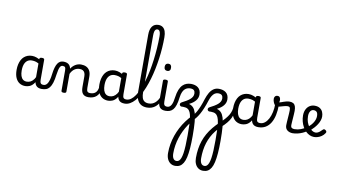

<svg xmlns="http://www.w3.org/2000/svg" viewBox="-186 -1913 5903 3325"><g transform="rotate(10 2766.0 -250.0)"><path d="M258 17Q201 17 157 -10.5Q113 -38 88 -94Q63 -150 63 -235Q63 -287 73 -331Q83 -375 101.5 -410Q120 -445 147.5 -469Q175 -493 210 -506Q245 -519 287 -519Q328 -519 371 -503Q414 -487 448 -461V-386Q408 -418 371.5 -429Q335 -440 296 -440Q270 -440 247.5 -432Q225 -424 207.5 -408Q190 -392 177.5 -368Q165 -344 158.5 -312Q152 -280 152 -239Q152 -184 165 -144.5Q178 -105 204.5 -84Q231 -63 271 -63Q307 -63 338.5 -79.5Q370 -96 396.5 -132.5Q423 -169 442 -229L458 -168Q435 -91 401.5 -51Q368 -11 330.5 3Q293 17 258 17ZM548 17Q514 17 489 7.5Q464 -2 448 -21.5Q432 -41 424.5 -70.5Q417 -100 417 -140V-486Q417 -501 428 -508Q439 -515 461 -515Q482 -515 492.5 -508.5Q503 -502 503 -488V-140Q503 -95 516.5 -76.5Q530 -58 567 -58Q576 -58 580.5 -46.5Q585 -35 583.5 -20.5Q582 -6 573.5 5.5Q565 17 548 17Z M548 17Q539 17 535 5.5Q531 -6 533 -20.5Q535 -35 543 -46.5Q551 -58 566 -58Q590 -58 608.5 -71Q627 -84 641 -110Q655 -136 665 -174Q675 -212 681 -263Q690 -337 704.5 -385.5Q719 -434 739 -462.5Q759 -491 784 -503Q809 -515 839 -515Q848 -515 852.5 -503.5Q857 -492 856.5 -477.5Q856 -463 851 -451.5Q846 -440 837 -440Q825 -440 813.5 -433.5Q802 -427 792 -409.5Q782 -392 773.5 -359.5Q765 -327 758 -275Q747 -185 728.5 -127.5Q710 -70 684.5 -38.5Q659 -7 625 5Q591 17 548 17Z M1369 17Q1335 17 1310 7.5Q1285 -2 1269 -21.5Q1253 -41 1245.5 -70.5Q1238 -100 1238 -140V-326Q1238 -361 1227.5 -386.5Q1217 -412 1195 -425.5Q1173 -439 1136 -439Q1115 -439 1092.5 -433Q1070 -427 1049.5 -413.5Q1029 -400 1010.5 -378Q992 -356 978 -324V-11Q978 2 967 8.5Q956 15 934 15Q913 15 902.5 8.5Q892 2 892 -11V-369Q892 -411 880 -425.5Q868 -440 837 -440Q822 -440 815 -451.5Q808 -463 808 -477.5Q808 -492 816 -503.5Q824 -515 839 -515Q866 -515 887.5 -509.5Q909 -504 925.5 -492.5Q942 -481 953 -463.5Q964 -446 970 -422L972 -414Q986 -438 1005 -457Q1024 -476 1046.5 -490Q1069 -504 1094.5 -511.5Q1120 -519 1148 -519Q1200 -519 1239.5 -500Q1279 -481 1301.5 -440.5Q1324 -400 1324 -334V-140Q1324 -95 1337.5 -76.5Q1351 -58 1388 -58Q1402 -58 1409 -46.5Q1416 -35 1414.5 -20.5Q1413 -6 1402 5.5Q1391 17 1369 17Z M1369 17Q1355 17 1348.5 5.5Q1342 -6 1343.5 -20.5Q1345 -35 1356 -46.5Q1367 -58 1388 -58Q1418 -58 1441.5 -66Q1465 -74 1482 -90Q1499 -106 1509.5 -130Q1520 -154 1524 -186Q1526 -201 1539 -205.5Q1552 -210 1564.5 -205.5Q1577 -201 1575 -186Q1571 -133 1554 -94.5Q1537 -56 1510 -31.5Q1483 -7 1447.5 5Q1412 17 1369 17Z M1714 17Q1657 17 1613 -10.5Q1569 -38 1544 -94Q1519 -150 1519 -235Q1519 -287 1529 -331Q1539 -375 1557.5 -410Q1576 -445 1603.5 -469Q1631 -493 1666 -506Q1701 -519 1743 -519Q1784 -519 1827 -503Q1870 -487 1904 -461V-386Q1864 -418 1827.5 -429Q1791 -440 1752 -440Q1726 -440 1703.5 -432Q1681 -424 1663.5 -408Q1646 -392 1633.5 -368Q1621 -344 1614.5 -312Q1608 -280 1608 -239Q1608 -184 1621 -144.5Q1634 -105 1660.5 -84Q1687 -63 1727 -63Q1763 -63 1794.5 -79.5Q1826 -96 1852.5 -132.5Q1879 -169 1898 -229L1914 -168Q1891 -91 1857.5 -51Q1824 -11 1786.5 3Q1749 17 1714 17ZM2004 17Q1970 17 1945 7.5Q1920 -2 1904 -21.5Q1888 -41 1880.5 -70.5Q1873 -100 1873 -140V-486Q1873 -501 1884 -508Q1895 -515 1917 -515Q1938 -515 1948.5 -508.5Q1959 -502 1959 -488V-140Q1959 -95 1972.5 -76.5Q1986 -58 2023 -58Q2032 -58 2036.5 -46.5Q2041 -35 2039.5 -20.5Q2038 -6 2029.5 5.5Q2021 17 2004 17Z M2004 17Q1985 17 1978.5 5.5Q1972 -6 1976 -20.5Q1980 -35 1992 -46.5Q2004 -58 2023 -58Q2065 -58 2103.5 -85.5Q2142 -113 2177 -164.5Q2212 -216 2241.5 -286Q2271 -356 2296 -440.5Q2321 -525 2340 -620.5Q2359 -716 2372 -818Q2385 -920 2392.5 -1025Q2400 -1130 2400 -1232Q2400 -1251 2413 -1260.5Q2426 -1270 2443 -1270Q2460 -1270 2473 -1260.5Q2486 -1251 2486 -1232Q2486 -1141 2479.5 -1045.5Q2473 -950 2459.5 -854Q2446 -758 2427 -665.5Q2408 -573 2382.5 -486.5Q2357 -400 2326.5 -324Q2296 -248 2260 -185.5Q2224 -123 2183.5 -77.5Q2143 -32 2098.5 -7.5Q2054 17 2004 17Z M2398 17Q2330 17 2286.5 -13Q2243 -43 2222.5 -98.5Q2202 -154 2202 -228V-1229Q2202 -1326 2240 -1376.5Q2278 -1427 2350 -1427Q2395 -1427 2425.5 -1404.5Q2456 -1382 2471 -1339Q2486 -1296 2486 -1232Q2486 -1213 2473 -1204Q2460 -1195 2443 -1195Q2426 -1195 2413 -1204Q2400 -1213 2400 -1232Q2400 -1272 2394 -1297Q2388 -1322 2376 -1334.5Q2364 -1347 2346 -1347Q2326 -1347 2313 -1334.5Q2300 -1322 2294 -1296Q2288 -1270 2288 -1229V-228Q2288 -176 2299.5 -137.5Q2311 -99 2339.5 -78.5Q2368 -58 2417 -58Q2431 -58 2437.5 -46.5Q2444 -35 2442.5 -20.5Q2441 -6 2430 5.5Q2419 17 2398 17Z M2398 17Q2384 17 2377.5 5.5Q2371 -6 2372.5 -20.5Q2374 -35 2385 -46.5Q2396 -58 2417 -58Q2450 -58 2478 -69Q2506 -80 2529 -100Q2552 -120 2569.5 -147Q2587 -174 2599 -205Q2605 -220 2616.5 -218.5Q2628 -217 2636.5 -207Q2645 -197 2642 -186Q2627 -138 2603.5 -100.5Q2580 -63 2549.5 -36.5Q2519 -10 2481 3.5Q2443 17 2398 17Z M2723 17Q2689 17 2664 7.5Q2639 -2 2623 -21.5Q2607 -41 2599.5 -70.5Q2592 -100 2592 -140V-489Q2592 -502 2602.5 -508.5Q2613 -515 2634 -515Q2656 -515 2667 -508.5Q2678 -502 2678 -489V-140Q2678 -95 2691.5 -76.5Q2705 -58 2742 -58Q2756 -58 2763 -46.5Q2770 -35 2768.5 -20.5Q2767 -6 2756 5.5Q2745 17 2723 17ZM2636 -669Q2608 -669 2593.5 -684.5Q2579 -700 2579 -731Q2579 -763 2593.5 -779Q2608 -795 2636 -795Q2663 -795 2677 -779Q2691 -763 2691 -731Q2692 -700 2677.5 -684.5Q2663 -669 2636 -669Z M2723 17Q2714 17 2710 5.5Q2706 -6 2708 -20.5Q2710 -35 2718 -46.5Q2726 -58 2741 -58Q2765 -58 2783 -70.5Q2801 -83 2814 -107Q2827 -131 2835.5 -165.5Q2844 -200 2849 -243Q2860 -324 2882 -377.5Q2904 -431 2935 -462Q2966 -493 3004 -506Q3042 -519 3083 -519Q3092 -519 3096 -507Q3100 -495 3099.5 -479.5Q3099 -464 3094.5 -452Q3090 -440 3082 -440Q3061 -440 3037 -433Q3013 -426 2991 -407.5Q2969 -389 2952 -353Q2935 -317 2927 -258Q2917 -174 2899.5 -120Q2882 -66 2857 -36.5Q2832 -7 2799 5Q2766 17 2723 17Z M3056 927Q3007 927 2971 902Q2935 877 2915.5 832.5Q2896 788 2896 728Q2896 709 2909.5 697.5Q2923 686 2941 684.5Q2959 683 2972.5 690.5Q2986 698 2986 717Q2986 776 3006 808Q3026 840 3064 840Q3089 840 3107 824Q3125 808 3138.5 774Q3152 740 3160.5 685Q3169 630 3173 550.5Q3177 471 3177 365Q3177 264 3174.5 187.5Q3172 111 3163.5 56Q3155 1 3139 -34Q3123 -69 3095.5 -86Q3068 -103 3027 -103Q3018 -104 3009 -104Q3000 -104 2991 -103Q2977 -102 2966.5 -109.5Q2956 -117 2952 -129Q2948 -141 2954 -154.5Q2960 -168 2980 -178Q3018 -197 3052 -217Q3086 -237 3112 -259Q3138 -281 3152.5 -306.5Q3167 -332 3167 -363Q3167 -398 3148.5 -419Q3130 -440 3082 -440Q3065 -440 3056.5 -452Q3048 -464 3047.5 -479.5Q3047 -495 3055.5 -507Q3064 -519 3082 -519Q3117 -519 3148.5 -510.5Q3180 -502 3204.5 -483.5Q3229 -465 3243 -434.5Q3257 -404 3257 -360Q3257 -332 3247.5 -305.5Q3238 -279 3219 -255.5Q3200 -232 3172.5 -211Q3145 -190 3109 -173V-170Q3152 -158 3181.5 -127.5Q3211 -97 3229.5 -38Q3248 21 3256.5 118.5Q3265 216 3265 365Q3265 489 3257.5 582.5Q3250 676 3235 741.5Q3220 807 3195 848Q3170 889 3136 908Q3102 927 3056 927Z M2986 717Q2986 736 2972.5 747Q2959 758 2941 760Q2923 762 2909.5 754.5Q2896 747 2896 728Q2896 648 2909.5 570Q2923 492 2949 417.5Q2975 343 3011.5 273.5Q3048 204 3094.5 141Q3141 78 3194 24Q3214 6 3233.5 -19Q3253 -44 3273 -81Q3293 -118 3315 -172Q3337 -226 3360 -301Q3380 -363 3408 -412.5Q3436 -462 3476.5 -490.5Q3517 -519 3571 -519Q3585 -519 3592 -507Q3599 -495 3599.5 -479.5Q3600 -464 3593.5 -452Q3587 -440 3572 -440Q3539 -440 3513 -422.5Q3487 -405 3466.5 -372Q3446 -339 3431 -293Q3404 -208 3378.5 -147Q3353 -86 3328.5 -42Q3304 2 3279 34.5Q3254 67 3228 95Q3185 142 3148 197.5Q3111 253 3081 314.5Q3051 376 3029.5 442Q3008 508 2997 577Q2986 646 2986 717Z M3546 927Q3497 927 3461 902Q3425 877 3405.5 832.5Q3386 788 3386 728Q3386 709 3399.5 697.5Q3413 686 3431 684.5Q3449 683 3462.5 690.5Q3476 698 3476 717Q3476 776 3496 808Q3516 840 3554 840Q3579 840 3597 824Q3615 808 3628.5 774Q3642 740 3650.5 685Q3659 630 3663 550.5Q3667 471 3667 365Q3667 264 3664.5 187.5Q3662 111 3653.5 56Q3645 1 3629 -34Q3613 -69 3585.5 -86Q3558 -103 3517 -103Q3508 -104 3499 -104Q3490 -104 3481 -103Q3467 -102 3456.5 -109.5Q3446 -117 3442 -129Q3438 -141 3444 -154.5Q3450 -168 3470 -178Q3508 -197 3542 -217Q3576 -237 3602 -259Q3628 -281 3642.5 -306.5Q3657 -332 3657 -363Q3657 -398 3638.5 -419Q3620 -440 3572 -440Q3555 -440 3546.5 -452Q3538 -464 3537.5 -479.5Q3537 -495 3545.5 -507Q3554 -519 3572 -519Q3607 -519 3638.5 -510.5Q3670 -502 3694.5 -483.5Q3719 -465 3733 -434.5Q3747 -404 3747 -360Q3747 -332 3737.5 -305.5Q3728 -279 3709 -255.5Q3690 -232 3662.5 -211Q3635 -190 3599 -173V-170Q3642 -158 3671.5 -127.5Q3701 -97 3719.5 -38Q3738 21 3746.5 118.5Q3755 216 3755 365Q3755 489 3747.5 582.5Q3740 676 3725 741.5Q3710 807 3685 848Q3660 889 3626 908Q3592 927 3546 927Z M3476 717Q3476 736 3462.5 747Q3449 758 3431 760Q3413 762 3399.5 754.5Q3386 747 3386 728Q3386 645 3397 571Q3408 497 3431 428.5Q3454 360 3490 296Q3526 232 3576 171Q3626 110 3689 51Q3740 5 3775.5 -36Q3811 -77 3832.5 -115Q3854 -153 3864 -192Q3874 -231 3874 -275Q3874 -292 3886 -297.5Q3898 -303 3909.5 -297.5Q3921 -292 3920 -275Q3920 -211 3908.5 -158.5Q3897 -106 3874.5 -60Q3852 -14 3815 30.5Q3778 75 3726 122Q3675 169 3634 221Q3593 273 3563.5 329.5Q3534 386 3514.5 447.5Q3495 509 3485.5 576.5Q3476 644 3476 717Z M4066 17Q4009 17 3965 -10.5Q3921 -38 3896 -94Q3871 -150 3871 -235Q3871 -287 3881 -331Q3891 -375 3909.5 -410Q3928 -445 3955.5 -469Q3983 -493 4018 -506Q4053 -519 4095 -519Q4136 -519 4179 -503Q4222 -487 4256 -461V-386Q4216 -418 4179.5 -429Q4143 -440 4104 -440Q4078 -440 4055.5 -432Q4033 -424 4015.5 -408Q3998 -392 3985.5 -368Q3973 -344 3966.5 -312Q3960 -280 3960 -239Q3960 -184 3973 -144.5Q3986 -105 4012.5 -84Q4039 -63 4079 -63Q4115 -63 4146.5 -79.5Q4178 -96 4204.5 -132.5Q4231 -169 4250 -229L4266 -168Q4243 -91 4209.5 -51Q4176 -11 4138.5 3Q4101 17 4066 17ZM4356 17Q4322 17 4297 7.5Q4272 -2 4256 -21.5Q4240 -41 4232.5 -70.5Q4225 -100 4225 -140V-486Q4225 -501 4236 -508Q4247 -515 4269 -515Q4290 -515 4300.5 -508.5Q4311 -502 4311 -488V-140Q4311 -95 4324.5 -76.5Q4338 -58 4375 -58Q4384 -58 4388.5 -46.5Q4393 -35 4391.5 -20.5Q4390 -6 4381.5 5.5Q4373 17 4356 17Z M4356 17Q4337 17 4330.5 5.5Q4324 -6 4328 -20.5Q4332 -35 4344 -46.5Q4356 -58 4375 -58Q4420 -58 4457 -87Q4494 -116 4521 -167Q4548 -218 4562.5 -285.5Q4577 -353 4577 -429Q4577 -441 4587 -446.5Q4597 -452 4609.5 -452Q4622 -452 4632 -446.5Q4642 -441 4642 -429Q4642 -327 4624.5 -245Q4607 -163 4571.5 -104.5Q4536 -46 4482 -14.5Q4428 17 4356 17Z M4959 17Q4936 17 4913 10.5Q4890 4 4870.5 -9.5Q4851 -23 4839.5 -45.5Q4828 -68 4828 -100Q4828 -125 4830.5 -159Q4833 -193 4835.5 -230.5Q4838 -268 4840.5 -302Q4843 -336 4843 -361Q4843 -400 4833.5 -414.5Q4824 -429 4798 -429Q4770 -429 4734 -419Q4698 -409 4664 -399.5Q4630 -390 4609 -390Q4591 -390 4574.5 -409.5Q4558 -429 4547 -457.5Q4536 -486 4536 -513Q4536 -531 4542.5 -545Q4549 -559 4561.5 -567Q4574 -575 4592 -575Q4623 -575 4634.5 -555Q4646 -535 4646 -510Q4646 -499 4644 -488Q4642 -477 4639 -469Q4649 -469 4667.5 -475.5Q4686 -482 4710 -491Q4734 -500 4761.5 -506.5Q4789 -513 4816 -513Q4856 -513 4881 -498Q4906 -483 4917.5 -451.5Q4929 -420 4929 -369Q4929 -346 4926.5 -310.5Q4924 -275 4921.5 -237Q4919 -199 4916.5 -166Q4914 -133 4914 -115Q4914 -84 4931 -71Q4948 -58 4978 -58Q4992 -58 4999 -46.5Q5006 -35 5004.5 -20.5Q5003 -6 4992 5.5Q4981 17 4959 17Z M4961 17Q4942 17 4935.5 5.5Q4929 -6 4933 -20.5Q4937 -35 4949 -46.5Q4961 -58 4980 -58Q5036 -58 5087.5 -77Q5139 -96 5176 -124Q5190 -133 5200 -128Q5210 -123 5215 -110.5Q5220 -98 5218.5 -84.5Q5217 -71 5206 -64Q5174 -41 5132.5 -22.5Q5091 -4 5047 6.5Q5003 17 4961 17Z M5177 -120Q5200 -135 5220.5 -152.5Q5241 -170 5257 -189Q5279 -214 5294.5 -240.5Q5310 -267 5318 -294Q5326 -321 5326 -346Q5326 -399 5306 -419.5Q5286 -440 5252 -440Q5235 -440 5220.5 -432.5Q5206 -425 5195 -409.5Q5184 -394 5178 -372Q5172 -350 5172 -321Q5172 -264 5188.5 -216.5Q5205 -169 5232 -135Q5259 -101 5289.5 -82Q5320 -63 5347 -63Q5366 -63 5384 -70.5Q5402 -78 5421.5 -93Q5441 -108 5461 -130Q5475 -146 5488 -145.5Q5501 -145 5515 -134Q5529 -123 5531.5 -111Q5534 -99 5525 -85Q5500 -47 5466.5 -24.5Q5433 -2 5399 7.5Q5365 17 5336 17Q5296 17 5258.5 0Q5221 -17 5189.5 -48Q5158 -79 5134.5 -121.5Q5111 -164 5098 -214.5Q5085 -265 5085 -321Q5085 -355 5093 -385.5Q5101 -416 5116 -440.5Q5131 -465 5152 -482.5Q5173 -500 5199 -509.5Q5225 -519 5255 -519Q5312 -519 5347.5 -496Q5383 -473 5399 -435.5Q5415 -398 5415 -355Q5415 -321 5402.5 -285Q5390 -249 5368 -214.5Q5346 -180 5317 -148Q5295 -123 5270 -101Q5245 -79 5216 -60Z"/></g></svg>

Font: Playwrite FR Trad
Style: Regular
Weight: 400
Designer: Veronika Burian, José Scaglione
Foundry: TypeTogether
Version: Version 1.000